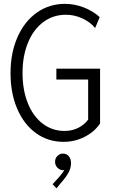

<svg xmlns="http://www.w3.org/2000/svg" viewBox="-20 -748 602 1023"><path d="M36.1 -357.9Q36.1 -466.8 73.5 -550.8Q110.8 -634.8 176.8 -681.2Q242.7 -727.5 326.7 -727.5Q376.5 -727.5 426 -708.5Q475.6 -689.5 511.2 -656.7L486.8 -598.6Q462.4 -629.4 419.9 -649.4Q377.4 -669.4 331.1 -669.4Q263.2 -669.4 210.7 -630.4Q158.2 -591.3 129.2 -520.8Q100.1 -450.2 100.1 -358.9Q100.1 -268.6 128.2 -198.5Q156.2 -128.4 207.3 -89.4Q258.3 -50.3 323.7 -50.3Q364.3 -50.3 397 -66.9Q429.7 -83.5 449.7 -110.8V-324.2H280.3V-382.3H513.2V-90.3Q483.9 -45.9 431.2 -19Q378.4 7.8 318.8 7.8Q236.3 7.8 172.1 -38.3Q107.9 -84.5 72 -167.7Q36.1 -251 36.1 -357.9ZM260.3 233.4 295.4 194.8Q316.4 170.4 322.8 157.7Q317.9 158.7 314.9 158.7Q299.3 158.7 286.4 145.8Q273.4 132.8 273.4 113.8Q273.4 95.2 286.1 82.8Q298.8 70.3 314.9 70.3Q334.5 70.3 346.4 84.2Q358.4 98.1 358.4 121.6Q358.4 146.5 345.5 170.7Q332.5 194.8 317.9 210.9L280.8 255.4Z"/></svg>

Font: Reddit Mono Light
Style: Regular
Weight: 300
Monospace: yes
Designer: Stephen Hutchings
Foundry: Reddit
Version: Version 1.011